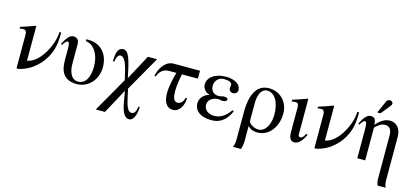

<svg xmlns="http://www.w3.org/2000/svg" viewBox="-68 -1206 4269 1971"><g transform="rotate(15 2066.5 -221.0)"><path d="M424 -460C424 -336 319 -113 180 -90H179V-456L175 -460C123 -441 72 -423 20 -407V-389C37 -393 55 -393 62 -393C84 -393 95 -376 95 -344V14H118C262 -19 360 -126 406 -232C443 -317 443 -399 443 -460Z M710 -460V-440C749 -437 781 -418 809 -382C844 -336 859 -266 859 -209C859 -109 826 -18 739 -18C657 -18 637 -117 637 -174V-385C637 -432 616 -455 574 -455C532 -455 496 -398 471 -345L485 -339C494 -358 513 -388 533 -388C550 -388 553 -356 553 -318V-198C553 -85 587 10 733 10C856 10 949 -95 949 -225C949 -382 848 -460 737 -460Z M1465 -450H1367L1225 -185C1190 -353 1167 -460 1105 -460C1050 -460 1032 -406 1032 -313H1047C1054 -370 1077 -390 1091 -390C1130 -390 1157 -342 1181 -238L1200 -156L990 211H1088L1230 -52L1251 69C1265 152 1293 220 1344 220C1404 220 1420 120 1420 70H1405C1399 128 1378 150 1354 150C1315 150 1295 106 1272 -2L1255 -82Z M1921 -366V-450H1641C1545 -450 1494 -343 1482 -276H1497C1515 -330 1556 -366 1611 -366H1693C1676 -309 1653 -219 1653 -142C1653 -67 1675 10 1756 10C1822 10 1865 -64 1865 -143H1850C1841 -98 1814 -73 1781 -73C1740 -73 1728 -123 1728 -182C1728 -254 1746 -339 1751 -366Z M2349 -145C2300 -77 2250 -40 2176 -40C2124 -40 2071 -71 2071 -129C2071 -192 2134 -217 2178 -217C2199 -217 2205 -211 2222 -211C2254 -211 2270 -224 2270 -237C2270 -248 2258 -258 2232 -258C2207 -258 2201 -249 2171 -249C2115 -249 2087 -288 2087 -334C2087 -386 2123 -431 2180 -431C2236 -431 2267 -418 2267 -391C2267 -381 2263 -376 2263 -357C2263 -332 2283 -315 2307 -315C2329 -315 2354 -329 2354 -357C2354 -435 2265 -460 2198 -460C2072 -460 2004 -397 2004 -329C2004 -287 2033 -249 2081 -235C2026 -226 1981 -176 1981 -122C1981 -83 1998 10 2171 10C2246 10 2318 -31 2363 -136Z M2466 132C2466 166 2460 196 2450 217H2534C2541 203 2550 167 2550 131V-30C2586 3 2613 10 2655 10C2774 10 2861 -102 2861 -247C2861 -371 2771 -460 2654 -460C2555 -460 2466 -392 2466 -152ZM2550 -273C2550 -369 2583 -432 2642 -432C2716 -432 2775 -352 2775 -212C2775 -102 2726 -22 2654 -22C2607 -22 2550 -58 2550 -88Z M3143 -107C3120 -66 3112 -56 3090 -56C3075 -56 3070 -69 3070 -79V-456L3066 -460C3014 -441 2963 -423 2911 -407V-389C2930 -393 2944 -393 2953 -393C2975 -393 2986 -381 2986 -344V-78C2986 -35 2999 10 3045 10C3097 10 3135 -51 3158 -99Z M3590 -460C3590 -336 3485 -113 3346 -90H3345V-456L3341 -460C3289 -441 3238 -423 3186 -407V-389C3203 -393 3221 -393 3228 -393C3250 -393 3261 -376 3261 -344V14H3284C3428 -19 3526 -126 3572 -232C3609 -317 3609 -399 3609 -460Z M3789 -507H3823L3889 -588C3905 -607 3916 -621 3916 -633C3916 -653 3899 -662 3886 -662C3865 -662 3855 -654 3848 -639ZM4073 217C4062 199 4057 171 4057 132V-319C4057 -400 4015 -460 3939 -460C3893 -460 3847 -438 3795 -379H3794C3788 -436 3780 -455 3734 -455C3691 -455 3656 -398 3631 -345L3645 -339C3654 -358 3672 -388 3693 -388C3701 -388 3713 -379 3713 -313V0H3797V-348C3841 -392 3867 -405 3900 -405C3950 -405 3973 -374 3973 -308V131C3973 186 3980 202 3988 217Z"/></g></svg>

Font: STIX Math
Style: Regular
Weight: 400
Designer: MicroPress Inc., with final additions and corrections provided by Coen Hoffman, Elsevier (retired)
Version: Version 1.1.0